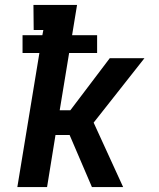

<svg xmlns="http://www.w3.org/2000/svg" viewBox="-20 -755 640 775"><path d="M50 0 139 -541H71V-613H151L155 -634H116L115 -735H291L271 -613H372V-541H259L221 -310H264L423 -520H563L358 -260L477 0H351L261 -210H204L170 0Z"/></svg>

Font: Iosevka HT Extended
Style: Bold Italic
Weight: 700
Width: 7
Italic angle: -9°
Monospace: yes
Designer: Belleve Invis
Foundry: Belleve Invis
Version: Version 32.3.0; ttfautohint (v1.8.4)